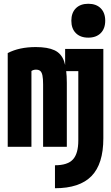

<svg xmlns="http://www.w3.org/2000/svg" viewBox="-20 -780 590 1020"><path d="M21 -498Q82 -530 170 -530Q233 -530 269.5 -513Q306 -496 320.5 -454.5Q335 -413 335 -340V0H209V-332Q209 -362 205.5 -379Q202 -396 194 -403Q186 -410 171 -410Q158 -410 148 -403.5Q138 -397 117 -376L147 -462V0H21ZM272 98Q339 98 367.5 67Q396 36 396 -34V-402H326V-520H529V-45Q529 91 466 155.5Q403 220 272 220ZM449 -580Q407 -580 383 -604Q359 -628 359 -670Q359 -712 383 -736Q407 -760 449 -760Q491 -760 515 -736Q539 -712 539 -670Q539 -628 515 -604Q491 -580 449 -580Z"/></svg>

Font: M PLUS Code Latin SemiExpanded
Style: Bold
Weight: 700
Width: 6
Designer: Coji Morishita
Foundry: UNDERFOREST DESIGN
Version: Version 1.002; ttfautohint (v1.8.3)